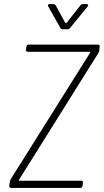

<svg xmlns="http://www.w3.org/2000/svg" viewBox="-20 -918 507 938"><path d="M25 -10 28 -29Q28 -32 32 -42L420 -660Q422 -665 417 -665H116Q111 -665 108.5 -668Q106 -671 107 -675L109 -690Q111 -700 120 -700H458Q463 -700 465.5 -697Q468 -694 467 -690L465 -671Q463 -663 460 -658L73 -40Q70 -35 75 -35H377Q387 -35 385 -25L383 -10Q383 -6 380 -3Q377 0 372 0H34Q25 0 25 -10ZM214 -891Q214 -898 223 -898H241Q248 -898 252 -892L299 -806Q300 -805 302 -805Q304 -805 305 -806L373 -892Q377 -898 385 -898H404Q409 -898 410.5 -894Q412 -890 408 -886L322 -781Q318 -775 310 -775H286Q277 -775 275 -781L216 -886Z"/></svg>

Font: Barlow Semi Condensed ExLight
Style: Italic
Weight: 275
Width: 4
Italic angle: -7°
Designer: Jeremy Tribby
Foundry: Tribby Type
Version: Version 1.408